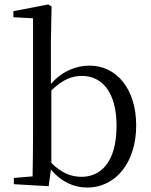

<svg xmlns="http://www.w3.org/2000/svg" viewBox="-20 -825 678 860"><path d="M370 15C501 15 590 -100 590 -263C590 -427 502 -531 381 -531C321 -531 259 -507 208 -449V-641L211 -796L196 -805L40 -775V-748L128 -743V-229C128 -174 127 -91 126 -35L42 -28V0L198 9L208 -66C256 -8 314 15 370 15ZM210 -420C263 -471 305 -485 347 -485C437 -485 502 -412 502 -262C502 -94 428 -33 345 -33C297 -33 255 -51 210 -95Z"/></svg>

Font: Source Han Serif KR
Style: Regular
Weight: 400
Designer: Ryoko NISHIZUKA 西塚涼子 (kana & ideographs); Frank Grießhammer (Latin, Greek & Cyrillic); Wenlong ZHANG 张文龙 (bopomofo); San
Foundry: Adobe
Version: Version 2.001;hotconv 1.1.0;makeotfexe 2.6.0